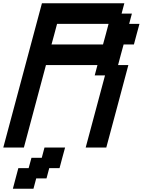

<svg xmlns="http://www.w3.org/2000/svg" viewBox="-20 -895 866 1165"><path d="M58.1 250H183.1L199.7 187.5H262.2L278.8 125H341.3Q346.7 104 357.9 62.5Q369.1 21 375 0H250L233.4 62.5H170.9L153.8 125H91.3Q85.9 145.5 74.7 187.3Q63.5 229 58.1 250ZM500 0H625Q647.5 -83 692.1 -250Q736.8 -417 758.8 -500H696.3Q701.7 -520.5 712.9 -562.3Q724.1 -604 730 -625H792.5Q797.9 -645.5 809.1 -687.3Q820.3 -729 826.2 -750H763.7L780.3 -812.5H717.8L734.4 -875H234.4Q195.3 -729 117.2 -437.5Q39.1 -146 0 0H125Q147 -83 191.9 -250Q236.8 -417 258.8 -500H571.3L554.7 -437.5H617.2ZM605 -625H292.5Q298.3 -646 309.6 -687.7Q320.8 -729.5 326.2 -750H638.7Q633.3 -729.5 622.1 -687.5Q610.8 -645.5 605 -625Z"/></svg>

Font: Faithful 32x
Style: Oblique
Weight: 400
Foundry: Faithful Resource Pack
Version: Version 1.0; January 27, 2023